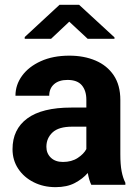

<svg xmlns="http://www.w3.org/2000/svg" viewBox="-20 -770 575 800"><path d="M360.4 0Q351.1 -19 345.7 -49.3Q324.7 -24.9 292 -7.6Q259.3 9.8 211.4 9.8Q161.1 9.8 120.4 -10.7Q79.6 -31.2 55.9 -66.9Q32.2 -102.5 32.2 -148.4Q32.2 -231.4 93.8 -276.6Q155.3 -321.8 276.9 -321.8H339.8V-354.5Q339.8 -392.1 321 -414.6Q302.2 -437 261.2 -437Q225.6 -437 205.3 -419.2Q185.1 -401.4 185.1 -371.1H44.4Q44.4 -416.5 72 -454.3Q99.6 -492.2 150.1 -515.1Q200.7 -538.1 269 -538.1Q330.1 -538.1 378.2 -517.6Q426.3 -497.1 453.9 -456.1Q481.4 -415 481.4 -353.5V-127.4Q481.4 -84 486.8 -56.2Q492.2 -28.3 502.4 -8.3V0ZM242.2 -95.2Q278.3 -95.2 303.7 -111.8Q329.1 -128.4 339.8 -148.9V-242.2H280.8Q224.6 -242.2 199 -218.3Q173.3 -194.3 173.3 -158.2Q173.3 -130.9 191.9 -113Q210.4 -95.2 242.2 -95.2ZM309.6 -750 457 -614.3V-608.4H345.2L268.6 -679.7L192.9 -608.4H83V-615.7L228 -750Z"/></svg>

Font: Vazirmatn UI
Style: Bold
Weight: 700
Designer: Saber Rastikerdar
Foundry: Saber Rastikerdar
Version: Version 33.003